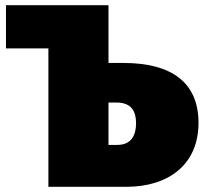

<svg xmlns="http://www.w3.org/2000/svg" viewBox="-20 -718 789 738"><path d="M455 -476H397V-698H3V-532H166V0H466C626 0 743 -84 743 -246C743 -401 639 -476 455 -476ZM431 -161H397V-324H427C487 -324 503 -288 503 -244C503 -199 485 -161 431 -161Z"/></svg>

Font: Fira Sans Ultra
Style: Regular
Weight: 950
Designer: Carrois Corporate & Edenspiekermann AG
Foundry: Carrois Corporate GbR & Edenspiekermann AG
Version: Version 4.203;PS 004.203;hotconv 1.0.88;makeotf.lib2.5.64775